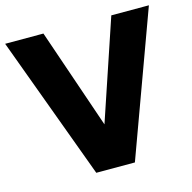

<svg xmlns="http://www.w3.org/2000/svg" viewBox="-107 -804 909 907"><g transform="rotate(-15 347.5 -350.0)"><path d="M254.1 0 -4.1 -700H183.1L350.6 -211L515.1 -700H698.9L442.9 0Z"/></g></svg>

Font: Geologica-Sharp
Style: Regular
Weight: 100
Designer: Sindre Bremnes, Frode Helland
Foundry: Monokrom Skriftforlag AS
Version: Version 1.010;gftools[0.9.28]